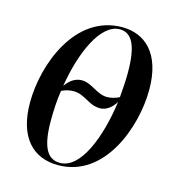

<svg xmlns="http://www.w3.org/2000/svg" viewBox="-88 -624 664 712"><g transform="rotate(15 244.0 -268.0)"><path d="M197 10C375 10 452 -203 452 -348C452 -488 382 -546 296 -546C116 -546 37 -335 37 -188C37 -54 101 10 197 10ZM307 -281C269 -281 239 -317 203 -317C179 -317 158 -305 140 -279C162 -415 217 -536 289 -536C337 -536 359 -489 359 -389C359 -358 357 -326 354 -293C339 -285 320 -281 307 -281ZM202 0C155 0 129 -38 129 -143C129 -181 131 -221 137 -259C153 -267 169 -270 183 -270C227 -270 248 -234 293 -234C315 -234 337 -249 352 -274C333 -134 281 0 202 0Z"/></g></svg>

Font: Noto Serif Display ExtraCondensed Medium
Style: Italic
Weight: 500
Width: 2
Italic angle: -12°
Designer: Monotype Design Team
Foundry: Monotype Imaging Inc.
Version: Version 2.009